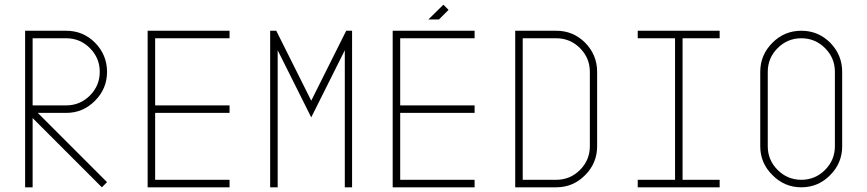

<svg xmlns="http://www.w3.org/2000/svg" viewBox="-20 -798 3694 818"><path d="M436 -22 414 0 119 -295V0H87V-667H262Q334 -667 385 -616Q436 -564 436 -492Q436 -420 385 -369Q334 -317 262 -317H141ZM119 -349H262Q321 -349 363 -391Q405 -433 405 -492Q405 -551 363 -593Q321 -635 262 -635H119Z M641 -635V-349H958V-317H641V-32H958V0H609V-667H958V-635Z M1163 0H1131V-667H1157L1306 -369L1455 -667H1480V0H1449V-584L1306 -298L1163 -584Z M1685 -635V-349H2002V-317H1685V-32H2002V0H1653V-667H2002V-635ZM1850 -715H1805L1869 -778L1891 -756Z M2350 -667Q2422 -667 2473 -616Q2524 -564 2524 -492V-175Q2524 -103 2473 -52Q2422 0 2350 0H2175V-667ZM2493 -492Q2493 -551 2451 -593Q2409 -635 2350 -635H2207V-32H2350Q2409 -32 2451 -74Q2493 -116 2493 -175Z M2888 -635V-32H3046V0H2697V-32H2856V-635H2697V-667H3046V-635Z M3517 -616Q3568 -564 3568 -492V-175Q3568 -103 3517 -52Q3466 0 3394 0Q3322 0 3271 -52Q3219 -103 3219 -175V-492Q3219 -564 3271 -616Q3322 -667 3394 -667Q3466 -667 3517 -616ZM3537 -492Q3537 -551 3495 -593Q3453 -635 3394 -635Q3335 -635 3293 -593Q3251 -551 3251 -492V-175Q3251 -116 3293 -74Q3335 -32 3394 -32Q3453 -32 3495 -74Q3537 -116 3537 -175Z"/></svg>

Font: Zector
Style: Regular
Weight: 400
Designer: GGBot
Version: 0.72